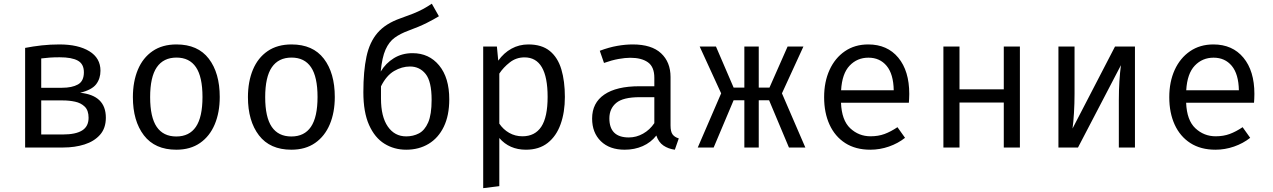

<svg xmlns="http://www.w3.org/2000/svg" viewBox="-20 -789 6809 1027"><path d="M297.9 -551.3Q398.5 -551.3 457.9 -514.9Q517.4 -478.5 517.4 -410.8Q517.4 -368.7 494.4 -338.5Q471.3 -308.2 408.7 -292.8Q546.2 -279 546.2 -159.5Q546.2 -103.1 514.9 -67.9Q483.6 -32.8 432.1 -16.4Q380.5 0 318.5 0H114.4V-532.8Q156.4 -541 202.6 -546.2Q248.7 -551.3 297.9 -551.3ZM299 -482.6Q268.2 -482.6 246.7 -481Q225.1 -479.5 200.5 -476.4V-319.5H311.8Q365.1 -319.5 396.9 -337.2Q428.7 -354.9 428.7 -402.6Q428.7 -446.7 396.4 -464.6Q364.1 -482.6 299 -482.6ZM200.5 -69.7H316.4Q385.1 -69.7 419.5 -91.3Q453.8 -112.8 453.8 -159Q453.8 -198.5 433.3 -218.5Q412.8 -238.5 381.5 -245.1Q350.3 -251.8 317.4 -251.8H200.5Z M924.1 -551.3Q1038.5 -551.3 1096.9 -474.9Q1155.4 -398.5 1155.4 -270.3Q1155.4 -187.7 1128.7 -124.1Q1102.1 -60.5 1050.3 -24.4Q998.5 11.8 923.1 11.8Q808.7 11.8 749.7 -65.1Q690.8 -142.1 690.8 -269.2Q690.8 -352.3 717.4 -416.2Q744.1 -480 796.2 -515.6Q848.2 -551.3 924.1 -551.3ZM924.1 -481Q854.4 -481 818.7 -429.2Q783.1 -377.4 783.1 -269.2Q783.1 -162.1 818.2 -110.5Q853.3 -59 923.1 -59Q992.8 -59 1027.9 -110.8Q1063.1 -162.6 1063.1 -270.3Q1063.1 -377.9 1028.2 -429.5Q993.3 -481 924.1 -481Z M1539.5 -551.3Q1653.8 -551.3 1712.3 -474.9Q1770.8 -398.5 1770.8 -270.3Q1770.8 -187.7 1744.1 -124.1Q1717.4 -60.5 1665.6 -24.4Q1613.8 11.8 1538.5 11.8Q1424.1 11.8 1365.1 -65.1Q1306.2 -142.1 1306.2 -269.2Q1306.2 -352.3 1332.8 -416.2Q1359.5 -480 1411.5 -515.6Q1463.6 -551.3 1539.5 -551.3ZM1539.5 -481Q1469.7 -481 1434.1 -429.2Q1398.5 -377.4 1398.5 -269.2Q1398.5 -162.1 1433.6 -110.5Q1468.7 -59 1538.5 -59Q1608.2 -59 1643.3 -110.8Q1678.5 -162.6 1678.5 -270.3Q1678.5 -377.9 1643.6 -429.5Q1608.7 -481 1539.5 -481Z M2289.7 -769.2 2327.7 -702.1Q2300 -685.1 2261.8 -665.9Q2223.6 -646.7 2163.6 -624.6Q2121.5 -609.2 2091.3 -587.4Q2061 -565.6 2042.3 -523.8Q2023.6 -482.1 2016.4 -406.2Q2043.1 -450.8 2086.7 -477.7Q2130.3 -504.6 2186.7 -504.6Q2274.9 -504.6 2329 -439Q2383.1 -373.3 2383.1 -257.9Q2383.1 -171.3 2353.8 -111Q2324.6 -50.8 2272.6 -19.5Q2220.5 11.8 2152.8 11.8Q2088.2 11.8 2036.4 -20.3Q1984.6 -52.3 1954.1 -120.5Q1923.6 -188.7 1923.6 -295.9Q1923.6 -408.2 1940.3 -486.2Q1956.9 -564.1 1999.7 -613.6Q2042.6 -663.1 2121.5 -690.8Q2161 -704.6 2189.2 -715.9Q2217.4 -727.2 2241 -739.7Q2264.6 -752.3 2289.7 -769.2ZM2017.9 -262.1Q2017.9 -164.6 2054.4 -112.1Q2090.8 -59.5 2152.8 -59.5Q2190.3 -59.5 2221 -75.6Q2251.8 -91.8 2270.3 -134.1Q2288.7 -176.4 2288.7 -254.9Q2288.7 -353.3 2256.7 -393.3Q2224.6 -433.3 2172.8 -433.3Q2129.7 -433.3 2088.2 -409.2Q2046.7 -385.1 2017.9 -327.2Z M2806.2 -551.3Q2877.9 -551.3 2920.8 -516.4Q2963.6 -481.5 2982.6 -418.2Q3001.5 -354.9 3001.5 -270.3Q3001.5 -188.7 2978.7 -124.9Q2955.9 -61 2909.7 -24.6Q2863.6 11.8 2793.3 11.8Q2704.6 11.8 2650.8 -50.8V206.7L2564.6 217.4V-540H2637.9L2645.1 -464.6Q2674.9 -506.2 2715.9 -528.7Q2756.9 -551.3 2806.2 -551.3ZM2785.6 -482.1Q2741 -482.1 2706.7 -455.1Q2672.3 -428.2 2650.8 -395.4V-127.7Q2671.8 -96.4 2703.8 -78.2Q2735.9 -60 2774.4 -60Q2841.5 -60 2875.4 -111.3Q2909.2 -162.6 2909.2 -270.8Q2909.2 -482.1 2785.6 -482.1Z M3566.7 -117.9Q3566.7 -85.1 3577.4 -70.3Q3588.2 -55.4 3610.8 -48.7L3589.7 11.8Q3554.9 7.2 3528.7 -10.5Q3502.6 -28.2 3490.8 -64.1Q3461.5 -26.7 3417.7 -7.4Q3373.8 11.8 3321.5 11.8Q3240.5 11.8 3193.8 -33.8Q3147.2 -79.5 3147.2 -154.9Q3147.2 -238.5 3212.3 -283.1Q3277.4 -327.7 3400.5 -327.7H3480V-372.8Q3480 -431.3 3445.9 -455.6Q3411.8 -480 3351.3 -480Q3324.6 -480 3288.7 -473.6Q3252.8 -467.2 3210.8 -452.3L3188.2 -517.4Q3237.4 -535.9 3281.3 -543.6Q3325.1 -551.3 3364.6 -551.3Q3465.1 -551.3 3515.9 -504.1Q3566.7 -456.9 3566.7 -376.9ZM3343.6 -53.8Q3383.6 -53.8 3419.7 -74.1Q3455.9 -94.4 3480 -130.3V-269.2H3402.1Q3312.8 -269.2 3276.2 -238.5Q3239.5 -207.7 3239.5 -155.9Q3239.5 -53.8 3343.6 -53.8Z M3961.5 0V-252.8H3904.1L3797.4 0H3712.3L3837.4 -289.7L3722.6 -540H3809.7L3904.1 -320.5H3961.5V-540H4038.5V-320.5H4095.9L4192.8 -540H4277.4L4162.6 -289.7L4287.7 0H4200L4093.8 -252.8H4038.5V0Z M4478.5 -239.5Q4482.1 -145.6 4527.9 -102.8Q4573.8 -60 4636.4 -60Q4677.9 -60 4711.3 -72.3Q4744.6 -84.6 4780.5 -108.7L4821 -51.8Q4783.6 -22.1 4734.9 -5.1Q4686.2 11.8 4635.4 11.8Q4556.4 11.8 4501.3 -23.6Q4446.2 -59 4417.2 -122.3Q4388.2 -185.6 4388.2 -269.2Q4388.2 -351.3 4417.2 -414.9Q4446.2 -478.5 4499.2 -514.9Q4552.3 -551.3 4624.1 -551.3Q4726.2 -551.3 4784.9 -480.5Q4843.6 -409.7 4843.6 -286.7Q4843.6 -272.8 4842.8 -260.5Q4842.1 -248.2 4841.5 -239.5ZM4625.1 -480.5Q4565.1 -480.5 4524.6 -437.9Q4484.1 -395.4 4479 -306.2H4760.5Q4759 -392.8 4722.6 -436.7Q4686.2 -480.5 4625.1 -480.5Z M5349.2 0V-240.5H5112.3V0H5026.2V-540H5112.3V-311.3H5349.2V-540H5435.4V0Z M6050.8 -540V0H5964.6V-252.8Q5964.6 -305.6 5967.7 -354.6Q5970.8 -403.6 5975.9 -440.5L5746.2 0H5641.5V-540H5727.7V-287.7Q5727.7 -235.4 5724.6 -184.4Q5721.5 -133.3 5716.9 -101.5L5944.1 -540Z M6324.6 -239.5Q6328.2 -145.6 6374.1 -102.8Q6420 -60 6482.6 -60Q6524.1 -60 6557.4 -72.3Q6590.8 -84.6 6626.7 -108.7L6667.2 -51.8Q6629.7 -22.1 6581 -5.1Q6532.3 11.8 6481.5 11.8Q6402.6 11.8 6347.4 -23.6Q6292.3 -59 6263.3 -122.3Q6234.4 -185.6 6234.4 -269.2Q6234.4 -351.3 6263.3 -414.9Q6292.3 -478.5 6345.4 -514.9Q6398.5 -551.3 6470.3 -551.3Q6572.3 -551.3 6631 -480.5Q6689.7 -409.7 6689.7 -286.7Q6689.7 -272.8 6689 -260.5Q6688.2 -248.2 6687.7 -239.5ZM6471.3 -480.5Q6411.3 -480.5 6370.8 -437.9Q6330.3 -395.4 6325.1 -306.2H6606.7Q6605.1 -392.8 6568.7 -436.7Q6532.3 -480.5 6471.3 -480.5Z"/></svg>

Font: FiraCode Nerd Font Mono
Style: Regular
Weight: 400
Monospace: yes
Designer: Carrois Corporate, Edenspiekermann AG, Nikita Prokopov
Foundry: Carrois Corporate, Edenspiekermann AG, Nikita Prokopov
Version: Version 6.002;Nerd Fonts 3.4.0